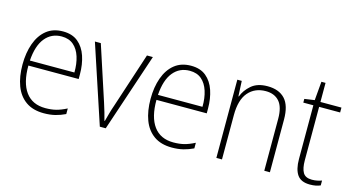

<svg xmlns="http://www.w3.org/2000/svg" viewBox="-74 -951 2311 1254"><g transform="rotate(15 1081.5 -324.0)"><path d="M255 -539Q318 -539 357 -506.5Q396 -474 414.5 -419Q433 -364 433 -297V-265H93Q92 -149 137.5 -87Q183 -25 271 -25Q311 -25 343 -33Q375 -41 414 -61V-23Q381 -7 346.5 1.5Q312 10 270 10Q196 10 148 -24Q100 -58 77 -119Q54 -180 54 -262Q54 -341 76.5 -404Q99 -467 143.5 -503Q188 -539 255 -539ZM255 -505Q186 -505 143.5 -453Q101 -401 94 -299H395Q396 -358 381 -405Q366 -452 335 -478.5Q304 -505 255 -505Z M647 0 472 -529H512L633 -159Q653 -98 666 -45H669Q676 -71 683.5 -98.5Q691 -126 702 -157L824 -529H864L687 0Z M1121 -539Q1184 -539 1223 -506.5Q1262 -474 1280.5 -419Q1299 -364 1299 -297V-265H959Q958 -149 1003.5 -87Q1049 -25 1137 -25Q1177 -25 1209 -33Q1241 -41 1280 -61V-23Q1247 -7 1212.5 1.5Q1178 10 1136 10Q1062 10 1014 -24Q966 -58 943 -119Q920 -180 920 -262Q920 -341 942.5 -404Q965 -467 1009.5 -503Q1054 -539 1121 -539ZM1121 -505Q1052 -505 1009.5 -453Q967 -401 960 -299H1261Q1262 -358 1247 -405Q1232 -452 1201 -478.5Q1170 -505 1121 -505Z M1638 -539Q1715 -539 1756 -495Q1797 -451 1797 -356V0H1759V-351Q1759 -431 1726.5 -468Q1694 -505 1635 -505Q1561 -505 1517 -454Q1473 -403 1473 -300V0H1435V-529H1465L1470 -426H1473Q1489 -470 1529 -504.5Q1569 -539 1638 -539Z M2074 -24Q2093 -24 2110 -27.5Q2127 -31 2140 -36V-3Q2126 3 2109 6.5Q2092 10 2069 10Q2009 10 1983.5 -26.5Q1958 -63 1958 -133V-496H1890V-521L1958 -531L1969 -658H1997V-529H2139V-496H1997V-135Q1997 -80 2013.5 -52Q2030 -24 2074 -24Z"/></g></svg>

Font: Noto Sans Kannada SemiCondensed ExtraLight
Style: Regular
Weight: 200
Width: 4
Designer: Jelle Bosma - Monotype Design Team
Foundry: Monotype Imaging Inc.
Version: Version 2.005; ttfautohint (v1.8.4.7-5d5b)